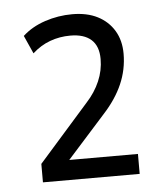

<svg xmlns="http://www.w3.org/2000/svg" viewBox="-40 -746 441 518"><g transform="rotate(-5 180.0 -486.5)"><path d="M56 -264V-314L192 -468Q215 -493 227.5 -522Q240 -551 240 -582Q240 -617 220.5 -634.5Q201 -652 164 -652Q135 -652 109 -642.5Q83 -633 61 -613L39 -662Q64 -685 100 -697Q136 -709 174 -709Q214 -709 242.5 -694.5Q271 -680 287 -653.5Q303 -627 303 -591Q303 -548 286 -509Q269 -470 235 -433L123 -308L122 -318H318V-264Z"/></g></svg>

Font: Nunito Sans 10pt Condensed
Style: Regular
Weight: 400
Width: 3
Designer: Vernon Adams
Foundry: Vernon Adams
Version: Version 3.101;gftools[0.9.27]